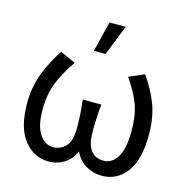

<svg xmlns="http://www.w3.org/2000/svg" viewBox="-111 -858 967 984"><g transform="rotate(15 372.0 -365.5)"><path d="M372 -589H310L350 -750H436ZM514 19Q468 19 428.5 -4.5Q389 -28 368 -75H372Q352 -28 314.5 -4.5Q277 19 232 19Q154 19 101.5 -46.5Q49 -112 49 -243Q49 -329 77.5 -402.5Q106 -476 150 -541L231 -504Q184 -437 159 -374.5Q134 -312 134 -229Q134 -145 163 -101.5Q192 -58 235 -58Q273 -58 301 -86Q329 -114 329 -187Q329 -253 320 -333H418Q411 -253 411 -187Q411 -58 503 -58Q547 -58 575 -102Q603 -146 603 -242Q603 -324 582 -381.5Q561 -439 514 -506L595 -541Q641 -476 667.5 -407.5Q694 -339 694 -245Q694 -113 644 -47Q594 19 514 19Z"/></g></svg>

Font: LXGW 975 Gothic SC
Style: Regular
Weight: 400
Version: Version 2.01;February 25, 2021